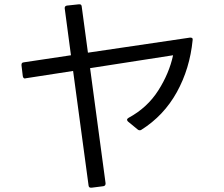

<svg xmlns="http://www.w3.org/2000/svg" viewBox="-20 -829 1040 893"><path d="M571 -272Q571 -277 578 -281Q665 -328 716 -408Q767 -488 785 -572L399 -512L471 23V25Q471 35 461 37L406 44H403Q393 44 392 34L320 -499L100 -465L96 -464Q88 -464 86 -475L80 -525V-528Q80 -538 90 -539L310 -572L281 -790V-792Q281 -801 291 -803L347 -809H350Q359 -809 360 -799L389 -584L863 -654H866Q878 -654 876 -643Q863 -510 802.5 -400.5Q742 -291 637 -225Q634 -223 630 -223Q624 -223 620 -227L575 -264Q571 -268 571 -272Z"/></svg>

Font: LINE Seed JP_TTF Regular
Style: Regular
Weight: 400
Designer: LINE & Fontrix & Fontworks
Version: Version 1.002